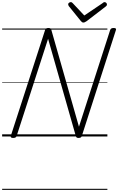

<svg xmlns="http://www.w3.org/2000/svg" viewBox="-20 -1277 1106 1797"><path d="M103 14Q75 14 81 -5L402 -996Q405 -1006 412 -1010.5Q419 -1015 433 -1015Q445 -1015 451 -1011.5Q457 -1008 460 -999L719 -91L1011 -996Q1015 -1006 1022 -1010.5Q1029 -1015 1044 -1015Q1072 -1015 1065 -996L746 -5Q743 5 736 9.5Q729 14 715 14Q704 14 698.5 10.5Q693 7 690 -2L430 -914L136 -5Q133 5 125.5 9.5Q118 14 103 14ZM959 -1257Q968 -1257 974.5 -1250Q981 -1243 981 -1236Q981 -1230 979 -1226Q977 -1222 972 -1218L791 -1079Q781 -1073 774.5 -1069.5Q768 -1066 760 -1066Q753 -1066 747.5 -1070Q742 -1074 736 -1081L623 -1221Q621 -1226 619.5 -1230Q618 -1234 618 -1237Q618 -1246 626.5 -1251.5Q635 -1257 642 -1257Q649 -1257 652.5 -1254.5Q656 -1252 661 -1247L769 -1132L938 -1246Q945 -1252 949 -1254.5Q953 -1257 959 -1257ZM0 490H985V500H0ZM0 -20H985V0H0ZM0 -505H985V-500H0ZM0 -1010H985V-1000H0Z"/></svg>

Font: Playwrite RO Guides
Style: Regular
Weight: 400
Designer: Veronika Burian, José Scaglione
Foundry: TypeTogether
Version: Version 1.003